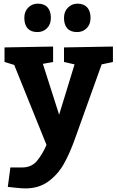

<svg xmlns="http://www.w3.org/2000/svg" viewBox="-20 -796 641 1056"><path d="M4.9 -535.2 272 -540V-455.1L215.8 -444.8L305.2 -165L390.1 -441.9L332 -455.1V-535.2L601.1 -540V-455.1L539.1 -441.9L392.1 -32.2Q363.3 48.8 330.6 106.4Q297.9 164.1 245.8 202.1Q193.8 240.2 120.1 240.2Q99.1 240.2 66.2 236.6Q33.2 232.9 22.9 231.9L37.1 125H102.1Q153.8 125 183.8 88.4Q213.9 51.8 235.8 1L58.1 -439L4.9 -455.1ZM188 -775.9Q223.1 -775.9 241.5 -755.4Q259.8 -734.9 259.8 -697.8Q259.8 -661.6 238.3 -640.6Q216.8 -619.6 186 -619.6Q150.9 -619.6 132.3 -639.6Q113.8 -659.7 113.8 -697.8Q113.8 -732.9 135.3 -754.4Q156.7 -775.9 188 -775.9ZM405.8 -775.9Q440.9 -775.9 459.5 -755.4Q478 -734.9 478 -697.8Q478 -661.6 456.5 -640.6Q435.1 -619.6 403.8 -619.6Q368.7 -619.6 350.3 -639.6Q332 -659.7 332 -697.8Q332 -732.9 354 -754.4Q376 -775.9 405.8 -775.9Z"/></svg>

Font: Kadwa
Style: Bold
Weight: 700
Designer: Sol Matas
Foundry: Sol Matas
Version: Version 1.001;PS 001.000;hotconv 1.0.70;makeotf.lib2.5.58329